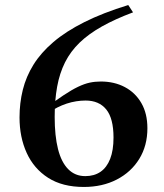

<svg xmlns="http://www.w3.org/2000/svg" viewBox="-20 -730 649 762"><path d="M489 -710 508 -681Q437 -654.5 384.5 -625Q332 -595.5 296 -560.8Q260 -526 238.2 -482.8Q216.5 -439.5 206.8 -386Q197 -332.5 197 -266Q197 -191 210.2 -138.5Q223.5 -86 250.8 -58.5Q278 -31 318.5 -31Q354 -31 379 -48.2Q404 -65.5 417.2 -99.5Q430.5 -133.5 430.5 -184Q430.5 -260 401.8 -295.5Q373 -331 319.5 -331Q301.5 -331 282.5 -328Q263.5 -325 244.5 -318.8Q225.5 -312.5 207.2 -303.2Q189 -294 172.5 -282L147.5 -291.5Q196.5 -328 230.5 -350.8Q264.5 -373.5 289.8 -385.5Q315 -397.5 336 -402Q357 -406.5 380 -406.5Q433.5 -406.5 475.2 -384.5Q517 -362.5 541 -321Q565 -279.5 565 -221Q565 -152 532.8 -99.5Q500.5 -47 443.5 -17.5Q386.5 12 312.5 12Q228 12 171.2 -24.2Q114.5 -60.5 86 -123Q57.5 -185.5 57.5 -264Q57.5 -321 70.5 -373.5Q83.5 -426 113 -473.5Q142.5 -521 192 -563.2Q241.5 -605.5 314.8 -642.2Q388 -679 489 -710Z"/></svg>

Font: Newsreader 36pt SemiBold
Style: Regular
Weight: 600
Designer: Hugues Gentile
Foundry: Production Type
Version: Version 1.003